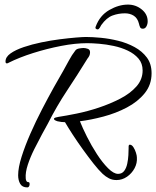

<svg xmlns="http://www.w3.org/2000/svg" viewBox="-20 -767 680 836"><path d="M537 -747Q571 -747 597 -726Q623 -705 623 -674Q623 -662 617.5 -652Q612 -642 602 -642Q593 -642 590 -648.5Q587 -655 585 -664Q579 -688 562.5 -698.5Q546 -709 524 -709Q496 -709 470 -699.5Q444 -690 421 -658Q419 -654 414.5 -646.5Q410 -639 405 -639Q401 -639 397.5 -642Q394 -645 397 -652Q415 -700 456 -723.5Q497 -747 537 -747ZM487 17Q469 17 454.5 9.5Q440 2 427 -10Q409 -27 387 -55Q365 -83 341.5 -115.5Q318 -148 297.5 -179.5Q277 -211 263 -235Q256 -235 247 -236Q238 -237 230 -239Q215 -244 215 -249Q215 -253 221 -255Q227 -257 234 -258Q267 -263 314 -272.5Q361 -282 410.5 -298.5Q460 -315 503.5 -337.5Q547 -360 574 -390.5Q601 -421 601 -460Q601 -491 583 -512Q565 -533 536.5 -546.5Q508 -560 475 -567Q442 -574 411.5 -576.5Q381 -579 360 -579Q308 -579 246 -567Q184 -555 124 -536Q64 -517 18 -494Q17 -493 14.5 -492Q12 -491 10 -491Q4 -491 4 -499Q4 -519 26 -534.5Q48 -550 83.5 -562Q119 -574 160 -582.5Q201 -591 240.5 -596Q280 -601 310.5 -603.5Q341 -606 354 -606Q382 -606 419 -602.5Q456 -599 494.5 -589.5Q533 -580 566 -562Q599 -544 619.5 -516.5Q640 -489 640 -448Q640 -398 610 -361Q580 -324 532.5 -299Q485 -274 430.5 -259.5Q376 -245 328 -239Q339 -211 358.5 -172Q378 -133 402 -96Q426 -59 450.5 -34.5Q475 -10 494 -10Q511 -10 520.5 -22.5Q530 -35 534 -54Q538 -73 539 -91.5Q540 -110 540 -122V-128Q540 -137 545 -137Q554 -137 561 -126Q568 -115 572 -102Q576 -89 576 -82Q578 -57 566 -34.5Q554 -12 533 2.5Q512 17 487 17ZM99 49Q77 49 68 33.5Q59 18 59 -4Q59 -37 74 -84.5Q89 -132 112.5 -185.5Q136 -239 163 -291Q190 -343 214.5 -387Q239 -431 255 -458Q267 -479 280 -503.5Q293 -528 308 -547Q313 -554 325 -556Q337 -558 344 -558Q352 -558 362 -554.5Q372 -551 372 -540V-538Q372 -525 361 -512Q316 -439 271.5 -372Q227 -305 188 -228Q179 -212 163 -182.5Q147 -153 129.5 -118Q112 -83 101 -49.5Q90 -16 92 9Q92 14 94.5 20Q97 26 104 26Q109 26 109 35Q109 40 106.5 44.5Q104 49 99 49Z"/></svg>

Font: Hurricane
Style: Regular
Weight: 400
Designer: Robert E. Leuschke
Foundry: Robert E. Leuschke
Version: Version 1.010; ttfautohint (v1.8.3)